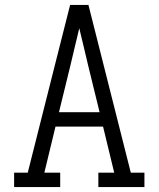

<svg xmlns="http://www.w3.org/2000/svg" viewBox="-20 -755 640 775"><path d="M37 0V-58H92L201 -490L263 -735H337L508 -58H563V0H377V-58H441L396 -244H204L159 -58H223V0ZM382 -302 336 -490Q327 -528 318 -566Q309 -604 300 -641Q291 -604 282 -566Q273 -528 264 -490L218 -302Z"/></svg>

Font: Iosevka Slab Light Extended
Style: Regular
Weight: 300
Width: 7
Monospace: yes
Designer: Belleve Invis
Foundry: Belleve Invis
Version: Version 11.1.0; ttfautohint (v1.8.3)